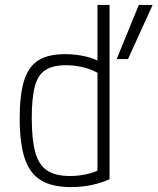

<svg xmlns="http://www.w3.org/2000/svg" viewBox="-20 -750 640 780"><path d="M268 10Q192 10 146.5 -17.5Q101 -45 80.5 -106.5Q60 -168 60 -270Q60 -366 78 -423Q96 -480 136 -505Q176 -530 244 -530Q288 -530 328.5 -520.5Q369 -511 401 -491L384 -450Q353 -468 319 -476.5Q285 -485 247 -485Q195 -485 164.5 -465.5Q134 -446 121.5 -399Q109 -352 109 -270Q109 -182 123.5 -130.5Q138 -79 172 -57Q206 -35 264 -35Q300 -35 332.5 -42.5Q365 -50 391 -64L376 -34V-730H425V-22Q395 -8 355 1Q315 10 268 10ZM454 -510 544 -730H600L500 -510Z"/></svg>

Font: M PLUS Code Latin Expanded Light
Style: Regular
Weight: 300
Width: 7
Designer: Coji Morishita
Foundry: UNDERFOREST DESIGN
Version: Version 1.002; ttfautohint (v1.8.3)